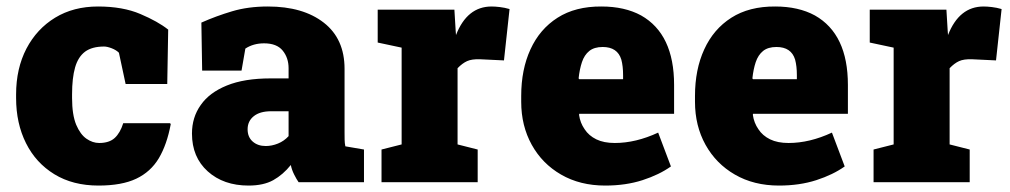

<svg xmlns="http://www.w3.org/2000/svg" viewBox="-20 -558 3092 588"><path d="M281.7 10.3Q203.1 10.3 146.5 -24.4Q89.8 -59.1 59.6 -119.6Q29.3 -180.2 29.3 -257.8V-269Q29.3 -348.1 61 -409.2Q92.8 -469.7 148.9 -503.9Q205.1 -538.1 280.3 -538.1Q356 -538.1 409.9 -515.1Q463.9 -492.2 495.1 -467.3L492.2 -300.8H364.7L344.2 -396.5Q335.9 -404.8 322 -410.2Q308.1 -415.5 298.8 -415.5Q262.2 -415.5 240.7 -399.9Q219.2 -383.8 210 -351.6Q200.7 -319.3 200.7 -269V-257.8Q200.7 -206.5 213.4 -175.8Q226.1 -146 244.9 -133.1Q263.7 -120.1 283.7 -120.1Q314.5 -120.1 331.3 -135.5Q348.1 -150.9 357.4 -180.7H501L502.9 -177.7Q491.2 -115.2 466.3 -73.2Q441.4 -31.7 397.2 -10.7Q353 10.3 281.7 10.3Z M741.2 10.3Q664.6 10.3 616.2 -33.2Q567.9 -76.7 567.9 -148.9Q567.9 -198.7 594.7 -236.3Q621.1 -274.4 674.6 -296.1Q728 -317.9 808.6 -317.9H863.8V-349.1Q863.8 -380.9 845.7 -403.1Q827.6 -425.3 788.6 -425.3Q755.9 -425.3 731.4 -409.2L719.7 -341.8H599.1L596.7 -488.8Q641.6 -508.8 690.7 -523.4Q739.7 -538.1 800.3 -538.1Q908.2 -538.1 971.7 -488.5Q1035.2 -439 1035.2 -347.2V-152.3Q1035.2 -141.1 1035.4 -130.4Q1035.6 -119.6 1037.6 -109.9L1094.7 -100.1V0H894.5Q888.2 -8.8 880.9 -23.4Q873.5 -38.1 870.6 -52.7Q846.7 -22.9 816.9 -6.3Q787.1 10.3 741.2 10.3ZM793.9 -110.8Q812.5 -110.8 831.3 -118.4Q850.1 -126 863.8 -141.1V-217.3H810.5Q775.9 -217.3 757.1 -202.1Q738.3 -187 738.3 -162.1Q738.3 -138.2 753.9 -124.5Q769.5 -110.8 793.9 -110.8Z M1442.9 -100.1V0H1148.4V-100.1L1210 -115.7V-412.1L1136.7 -427.7V-528.3H1371.6L1375.5 -463.9L1376.5 -450.7Q1410.6 -538.1 1485.4 -538.1Q1496.1 -538.1 1510.7 -536.4Q1525.4 -534.7 1540.5 -530.3L1523.4 -373L1450.2 -376.5Q1424.8 -377.4 1410.4 -370.8Q1396 -364.3 1381.3 -349.1V-115.7Z M1833.5 10.3Q1756.3 10.3 1698.2 -23.4Q1640.6 -56.6 1608.4 -114.7Q1576.2 -172.9 1576.2 -246.1V-264.2Q1576.2 -345.2 1604.5 -406.7Q1632.8 -468.8 1687.5 -503.7Q1742.2 -538.6 1821.8 -538.1Q1893.1 -538.1 1943.4 -510.7Q2044.4 -453.6 2044.4 -297.9V-209.5H1753.9L1753.4 -206.1Q1756.8 -181.6 1770.5 -162.1Q1783.2 -142.6 1806.2 -131.3Q1829.1 -120.1 1862.8 -120.1Q1927.2 -120.1 1995.6 -151.9L2034.7 -48.3Q1999 -22.9 1947.8 -6.3Q1896.5 10.3 1833.5 10.3ZM1752 -317.9 1753.9 -315.4H1888.2V-328.1Q1888.2 -355.5 1882.8 -375.5Q1871.1 -414.1 1825.7 -414.1Q1799.8 -414.1 1784.7 -401.9Q1769.5 -389.6 1762.2 -367.7Q1754.9 -345.7 1752 -317.9Z M2365.7 10.3Q2288.6 10.3 2230.5 -23.4Q2172.9 -56.6 2140.6 -114.7Q2108.4 -172.9 2108.4 -246.1V-264.2Q2108.4 -345.2 2136.7 -406.7Q2165 -468.8 2219.7 -503.7Q2274.4 -538.6 2354 -538.1Q2425.3 -538.1 2475.6 -510.7Q2576.7 -453.6 2576.7 -297.9V-209.5H2286.1L2285.6 -206.1Q2289.1 -181.6 2302.7 -162.1Q2315.4 -142.6 2338.4 -131.3Q2361.3 -120.1 2395 -120.1Q2459.5 -120.1 2527.8 -151.9L2566.9 -48.3Q2531.2 -22.9 2480 -6.3Q2428.7 10.3 2365.7 10.3ZM2284.2 -317.9 2286.1 -315.4H2420.4V-328.1Q2420.4 -355.5 2415 -375.5Q2403.3 -414.1 2357.9 -414.1Q2332 -414.1 2316.9 -401.9Q2301.8 -389.6 2294.4 -367.7Q2287.1 -345.7 2284.2 -317.9Z M2949.7 -100.1V0H2655.3V-100.1L2716.8 -115.7V-412.1L2643.6 -427.7V-528.3H2878.4L2882.3 -463.9L2883.3 -450.7Q2917.5 -538.1 2992.2 -538.1Q3002.9 -538.1 3017.6 -536.4Q3032.2 -534.7 3047.4 -530.3L3030.3 -373L2957 -376.5Q2931.6 -377.4 2917.2 -370.8Q2902.8 -364.3 2888.2 -349.1V-115.7Z"/></svg>

Font: Hanuman Black
Style: Regular
Weight: 900
Designer: Danh Hong
Version: Version 8.002; ttfautohint (v1.8.3)